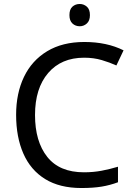

<svg xmlns="http://www.w3.org/2000/svg" viewBox="-20 -935 672 965"><path d="M403 -645Q288 -645 222 -568Q156 -491 156 -357Q156 -224 217.5 -146.5Q279 -69 402 -69Q449 -69 491 -77Q533 -85 573 -97V-19Q533 -4 490.5 3Q448 10 389 10Q280 10 207 -35Q134 -80 97.5 -163Q61 -246 61 -358Q61 -466 100.5 -548.5Q140 -631 217 -677.5Q294 -724 404 -724Q517 -724 601 -682L565 -606Q532 -621 491.5 -633Q451 -645 403 -645ZM381 -915Q401 -915 416.5 -901.5Q432 -888 432 -859Q432 -831 416.5 -817Q401 -803 381 -803Q359 -803 344 -817Q329 -831 329 -859Q329 -888 344 -901.5Q359 -915 381 -915Z"/></svg>

Font: Noto Sans Pau Cin Hau
Style: Regular
Weight: 400
Designer: Monotype Design Team
Foundry: Monotype Imaging Inc.
Version: Version 2.002; ttfautohint (v1.8.4.7-5d5b)